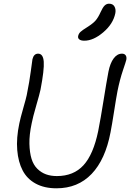

<svg xmlns="http://www.w3.org/2000/svg" viewBox="-20 -955 703 1034"><path d="M434.1 -735.8Q416 -735.8 407.2 -742.7Q398.4 -749.5 400.9 -761.2Q403.8 -774.4 413.6 -783.4Q423.3 -792.5 450.2 -809.1Q481 -828.6 494.9 -844.7Q508.8 -860.8 522 -890.1Q533.7 -916 543.9 -925.5Q554.2 -935.1 566.9 -935.1Q587.9 -935.1 596.4 -919.9Q605 -904.8 601.1 -883.8Q589.4 -826.2 536.1 -781Q482.9 -735.8 434.1 -735.8ZM284.2 59.1Q218.8 59.1 172.4 33.9Q126 8.8 102.1 -36.9Q78.1 -82.5 72.8 -147Q67.4 -211.4 84 -290Q89.8 -318.8 105.2 -372.3Q120.6 -425.8 124 -442.9Q139.2 -518.6 146 -572.3Q152.8 -626 154.8 -636.2Q162.1 -666 185.1 -666Q212.4 -666 215.6 -622.8Q218.8 -579.6 198.2 -472.2Q193.4 -449.2 175 -386Q156.7 -322.8 150.9 -292Q137.2 -228.5 138.4 -180.7Q139.6 -132.8 149.9 -99.6Q160.2 -66.4 181.2 -45.9Q202.1 -25.4 228 -16.1Q253.9 -6.8 286.1 -6.8Q376.5 -6.8 429.7 -65.2Q482.9 -123.5 508.8 -249Q522 -315.9 537.6 -413.8Q553.2 -511.7 564 -568.8Q573.2 -615.2 592.3 -640.6Q611.3 -666 637.2 -666Q649.9 -666 656.5 -657.5Q663.1 -648.9 660.2 -632.8Q658.2 -623.5 641.8 -575.4Q625.5 -527.3 612.8 -464.8Q606 -429.7 594.5 -355.7Q583 -281.7 575.2 -242.2Q547.4 -95.7 473.4 -18.3Q399.4 59.1 284.2 59.1Z"/></svg>

Font: Shantell Sans Bouncy
Style: Italic
Weight: 300
Italic angle: -11.31°
Designer: Stephen Nixon, Anya Danilova, Shantell Martin
Foundry: Arrow Type
Version: Version 1.006;[9816181b4]